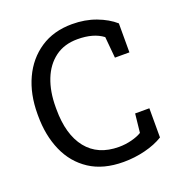

<svg xmlns="http://www.w3.org/2000/svg" viewBox="-132 -832 893 954"><g transform="rotate(-20 315.0 -355.5)"><path d="M360.8 10.3Q253.9 10.3 182.4 -36.6Q110.8 -83.5 75 -165Q39.1 -246.6 39.1 -350.1V-360.4Q39.1 -464.8 76.7 -546.1Q114.3 -627.4 184.6 -674.3Q254.9 -721.2 352.5 -721.2Q421.4 -721.2 478.5 -699.7Q535.6 -678.2 573.2 -645V-491.7H496.6L486.3 -604Q437 -641.6 352.1 -641.6Q282.2 -641.6 233.9 -605.7Q185.5 -569.8 160.6 -506.8Q135.7 -443.8 135.7 -361.3V-350.1Q135.7 -215.8 194.8 -141.8Q253.9 -67.9 364.3 -67.9Q398.4 -67.9 431.2 -76.2Q463.9 -84.5 485.4 -97.7L496.1 -196.8H571.3V-42.5Q531.2 -17.6 475.6 -3.7Q419.9 10.3 360.8 10.3Z"/></g></svg>

Font: Roboto Slab
Style: Regular
Weight: 400
Designer: Google
Version: Version 2.000; ttfautohint (v1.8.1.43-b0c9)